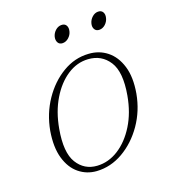

<svg xmlns="http://www.w3.org/2000/svg" viewBox="-116 -693 703 789"><g transform="rotate(-20 235.0 -299.0)"><path d="M305.5 -457Q350.5 -454.5 384 -428Q417.5 -401.5 432.2 -353.2Q447 -305 435 -236Q422 -165 382.8 -108.5Q343.5 -52 288.5 -20.2Q233.5 11.5 173.5 7.5Q131 4.5 98.8 -21.8Q66.5 -48 52.5 -96.5Q38.5 -145 50 -213.5Q63 -284.5 101.2 -341Q139.5 -397.5 193 -429.2Q246.5 -461 305.5 -457ZM183 -12.5Q231.5 -9.5 275.8 -37.5Q320 -65.5 352.5 -118Q385 -170.5 397.5 -241Q415 -339 384.5 -386.2Q354 -433.5 296 -437Q248.5 -440 205.8 -412Q163 -384 131.5 -331.5Q100 -279 87.5 -208.5Q70 -110.5 99 -63.2Q128 -16 183 -12.5ZM222 -534.5Q208 -534.5 202 -545.2Q196 -556 199.5 -570.5Q203.5 -585.5 215.2 -596Q227 -606.5 241.5 -606.5Q256 -606.5 262 -596Q268 -585.5 264 -570.5Q260.5 -556 248.5 -545.2Q236.5 -534.5 222 -534.5ZM382.5 -534.5Q368.5 -534.5 362.2 -545.2Q356 -556 360 -570.5Q364 -585.5 375.8 -596Q387.5 -606.5 401.5 -606.5Q416 -606.5 422 -596Q428 -585.5 424 -570.5Q420.5 -556 408.8 -545.2Q397 -534.5 382.5 -534.5Z"/></g></svg>

Font: Fraunces 9pt S000 Thin
Style: Italic
Weight: 100
Italic angle: -16°
Version: Version 1.000; ttfautohint (v1.8.3)